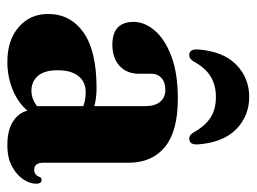

<svg xmlns="http://www.w3.org/2000/svg" viewBox="-108 -580 698 522"><g transform="rotate(90 241.0 -319.0)"><path d="M18 -100.5Q18 -161.5 68.2 -197Q118.5 -232.5 219 -232.5Q247 -232.5 268.5 -226.5V-365.5Q268.5 -391 256.8 -405.2Q245 -419.5 224.5 -419.5Q203.5 -419.5 192 -409Q180.5 -398.5 180.5 -382.5V-347.5Q180.5 -315 159.2 -295.2Q138 -275.5 101.5 -275.5Q39.5 -275.5 39.5 -333.5Q39.5 -363 62.8 -390.5Q86 -418 132.5 -435.8Q179 -453.5 248.5 -453.5Q337 -453.5 379.8 -418.2Q422.5 -383 422.5 -319V-87.5Q422.5 -63 441.5 -63Q456.5 -63 461.5 -79Q464 -83 469 -83Q479.5 -83 479.5 -68Q479.5 -52 468 -34Q456.5 -16 433.2 -3Q410 10 374 10Q334.5 10 310.5 -5.2Q286.5 -20.5 281 -44.5Q258.5 -18.5 223.2 -4.2Q188 10 148 10Q89 10 53.5 -21Q18 -52 18 -100.5ZM171 -126.5Q171 -91 186.2 -73.2Q201.5 -55.5 226.5 -55.5Q249 -55.5 268.5 -70.5V-196.5Q251.5 -203 230.5 -203Q202.5 -203 186.8 -183.2Q171 -163.5 171 -126.5ZM243.5 -557Q212 -557 188.5 -543Q165 -529 148 -498Q140.5 -484.5 130 -484.5Q112.5 -484.5 114.5 -509.5Q120 -577.5 156 -612.5Q192 -647.5 243.5 -647.5Q295 -647.5 331 -612.5Q367 -577.5 372.5 -509.5Q374.5 -484.5 357 -484.5Q346.5 -484.5 339 -498Q322.5 -527.5 300 -542.2Q277.5 -557 243.5 -557Z"/></g></svg>

Font: Fraunces 144pt S050
Style: Bold
Weight: 700
Version: Version 1.000; ttfautohint (v1.8.3)